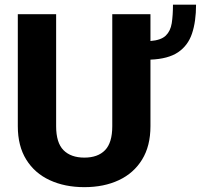

<svg xmlns="http://www.w3.org/2000/svg" viewBox="-20 -770 837 800"><path d="M447.8 -710.9H606.9V-599.1Q650.9 -602.5 670.7 -621.6Q690.4 -640.6 695.6 -673.3Q700.7 -706.1 700.7 -750.5H796.9Q796.9 -680.2 780 -630.1Q763.2 -580.1 721.9 -552.2Q680.7 -524.4 606.9 -521.5V-244.1Q606.9 -161.6 572 -105Q537.1 -48.3 475.1 -19.3Q413.1 9.8 331.5 9.8Q250 9.8 187.3 -19.3Q124.5 -48.3 89.4 -105Q54.2 -161.6 54.2 -244.1V-710.9H213.9V-244.1Q213.9 -175.3 244.6 -144.3Q275.4 -113.3 331.5 -113.3Q387.7 -113.3 417.7 -144.3Q447.8 -175.3 447.8 -244.1Z"/></svg>

Font: Vazirmatn RD UI ExtraBold
Style: Regular
Weight: 800
Designer: Saber Rastikerdar
Foundry: Saber Rastikerdar
Version: Version 33.003